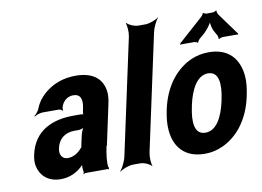

<svg xmlns="http://www.w3.org/2000/svg" viewBox="-83 -904 1447 1059"><g transform="rotate(-10 640.5 -375.0)"><path d="M461 -128 509 -352C516 -383 518 -410 513 -433C500 -501 446 -538 357 -538C294 -538 240 -519 198 -488C169 -467 140 -436 125 -397C120 -382 105 -365 95 -358L97 -355C107 -362 129 -370 144 -370H234C242 -370 252 -364 254 -359L256 -361C255 -366 257 -383 261 -390C274 -419 299 -434 326 -434C366 -434 378 -404 367 -353L364 -338C362 -331 362 -318 365 -314L369 -317C367 -321 355 -323 349 -323H307C190 -323 85 -279 57 -148C52 -125 51 -104 55 -85C67 -30 109 10 180 10C230 10 271 -11 301 -40C305 -44 311 -50 313 -54L309 -55C307 -51 307 -43 307 -37C307 -26 308 -16 310 -7C311 -5 307 1 306 3L309 5C310 3 315 0 318 0H445C447 0 447 2 448 3L451 1C450 0 450 -2 450 -4C450 -5 453 -7 451 -7L448 -10C444 -43 449 -80 459 -128ZM198 -159C211 -218 253 -240 300 -240H322C333 -240 353 -246 360 -253L357 -256C348 -249 338 -225 335 -211L324 -162C323 -159 320 -145 322 -143L326 -146C324 -148 318 -141 315 -138C296 -115 268 -98 238 -98C208 -98 190 -122 198 -159Z M686 -50 826 -700C831 -724 849 -761 861 -774V-776C846 -764 809 -750 786 -750H747C724 -750 693 -764 684 -776L681 -774C687 -761 690 -724 685 -700L545 -50C540 -26 521 11 509 24L510 26C525 14 562 0 585 0H624C647 0 678 14 687 26L689 24C683 11 681 -26 686 -50Z M821 -269 819 -259C811 -220 808 -185 811 -152C819 -58 874 10 986 10C1022 10 1054 3 1085 -11C1171 -49 1240 -134 1267 -259L1269 -269C1277 -308 1281 -343 1278 -376C1269 -470 1215 -538 1103 -538C1067 -538 1035 -531 1004 -518C917 -479 848 -394 821 -269ZM1128 -269 1126 -259C1108 -176 1072 -104 1010 -104C946 -104 942 -175 960 -259L962 -269C980 -351 1017 -424 1079 -424C1141 -424 1146 -352 1128 -269ZM1278 -615 1190 -736C1188 -740 1183 -753 1186 -756L1183 -758C1180 -754 1167 -750 1163 -750H1128C1124 -750 1113 -754 1112 -757L1109 -756C1109 -753 1100 -740 1096 -737L963 -618C962 -617 960 -617 959 -617L958 -614C958 -613 959 -612 959 -611C959 -609 956 -607 955 -606L957 -604C958 -605 959 -607 961 -607H1035C1039 -607 1052 -603 1053 -600L1056 -601C1055 -604 1064 -617 1068 -620L1098 -646C1114 -661 1140 -694 1143 -710H1139C1136 -694 1144 -660 1153 -646L1167 -621C1168 -617 1173 -604 1170 -601L1173 -599C1175 -603 1189 -607 1194 -607H1276C1277 -607 1278 -605 1279 -604L1281 -607C1280 -608 1279 -609 1279 -610C1279 -611 1280 -611 1281 -612L1280 -615Z"/></g></svg>

Font: Asimov
Style: EdgeExtremeIt
Weight: 500
Designer: Google
Version: Version 2.000980: 2014